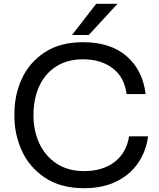

<svg xmlns="http://www.w3.org/2000/svg" viewBox="-20 -972 835 1010"><path d="M56 -356V-378Q56 -472 94.5 -557Q133 -642 214 -696Q295 -750 417 -750Q561 -750 646 -676.5Q731 -603 746 -477H646Q634 -567 572 -613.5Q510 -660 417 -660Q333 -660 274 -621.5Q215 -583 185.5 -516.5Q156 -450 156 -366Q156 -285 186.5 -218.5Q217 -152 277 -112Q337 -72 423 -72Q519 -72 582 -119.5Q645 -167 659 -255H759Q749 -178 707.5 -116Q666 -54 593.5 -18Q521 18 423 18Q297 18 214.5 -38.5Q132 -95 94 -181Q56 -267 56 -356ZM486 -952H598L447 -788H359Z"/></svg>

Font: Sora-SIA
Style: Regular
Weight: 400
Designer: Jonathan Barnbrook, Julián Moncada
Foundry: Barnbrook Fonts
Version: Version 2.000